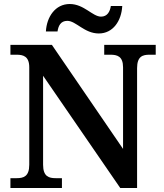

<svg xmlns="http://www.w3.org/2000/svg" viewBox="-20 -938 819 958"><path d="M473 -771C544 -771 586 -834 590 -908H533C529 -881 516 -855 484 -855C442 -855 399 -918 328 -918C256 -918 213 -854 209 -781H267C271 -808 282 -834 316 -834C359 -834 401 -771 473 -771ZM32 0H289V-49H258C224 -49 195 -57 195 -116V-560L580 0H664V-598C664 -657 692 -665 726 -665H757V-714H500V-665H531C565 -665 594 -657 594 -602V-195L239 -714H32V-665H63C96 -665 126 -657 126 -602V-116C126 -57 97 -49 63 -49H32Z"/></svg>

Font: Noto Serif Tamil SemiBold
Style: Regular
Weight: 600
Designer: Indian Type Foundry, Tom Grace, and the Monotype Design Team
Foundry: Monotype Imaging Inc.
Version: Version 2.004